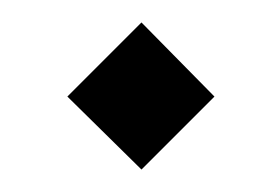

<svg xmlns="http://www.w3.org/2000/svg" viewBox="-20 -274 241 171"><path d="M171 -188 106 -123 40 -188 106 -254Z"/></svg>

Font: Mirza
Style: Regular
Weight: 400
Designer: Arabic design by Kourosh Beigpour, Latin design by Eduardo Tunni, engineering by Lasse Fister
Version: Version 1.000